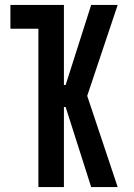

<svg xmlns="http://www.w3.org/2000/svg" viewBox="-20 -755 540 775"><path d="M135 0V-639H22V-735H238V-412H245L348 -735H455L332 -368L455 0H348L245 -323H238V0Z"/></svg>

Font: Iosevka SS18
Style: Bold
Weight: 700
Monospace: yes
Designer: Belleve Invis
Foundry: Belleve Invis
Version: Version 25.1.1; ttfautohint (v1.8.4)